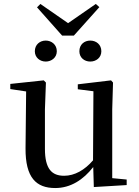

<svg xmlns="http://www.w3.org/2000/svg" viewBox="-20 -935 700 970"><path d="M211 -624C240 -624 267 -644 267 -676C267 -710 240 -730 211 -730C182 -730 156 -710 156 -676C156 -644 182 -624 211 -624ZM436 -624C466 -624 492 -644 492 -676C492 -710 466 -730 436 -730C406 -730 381 -710 381 -676C381 -644 406 -624 436 -624ZM184 -915 167 -898 294 -755H353L482 -899L464 -915L324 -818ZM454 10 620 0V-28L547 -35V-383L551 -518L541 -529L373 -509V-484L452 -474L450 -125C408 -76 357 -47 304 -47C242 -47 207 -81 207 -183V-383L212 -518L201 -529L32 -511V-485L112 -473L109 -186C108 -37 163 15 259 15C337 15 401 -27 451 -91Z"/></svg>

Font: Noto Serif HK Medium
Style: Regular
Weight: 500
Designer: Ryoko NISHIZUKA 西塚涼子 (kana & ideographs); Frank Grießhammer (Latin, Greek & Cyrillic); Wenlong ZHANG 张文龙 (bopomofo); San
Foundry: Adobe
Version: Version 2.001;hotconv 1.1.0;makeotfexe 2.6.0